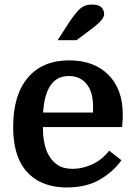

<svg xmlns="http://www.w3.org/2000/svg" viewBox="-20 -816 596 846"><path d="M518 -256H169Q169 -188 189 -143Q205 -109 232 -90.5Q259 -72 299 -72Q343 -72 386.5 -92Q430 -112 461 -152L515 -110Q480 -60 420.5 -25Q361 10 274 10Q201 10 148 -19.5Q95 -49 67 -106Q52 -137 45 -175Q38 -213 38 -257Q38 -397 102.5 -473.5Q167 -550 285 -550Q394 -550 457.5 -486.5Q521 -423 521 -311Q521 -300 520.5 -289.5Q520 -279 518 -256ZM283 -481Q180 -481 170 -320H390V-346Q390 -411 361.5 -446Q333 -481 283 -481ZM234 -639 283 -715Q314 -762 334.5 -779Q355 -796 383 -796Q415 -796 427 -783.5Q439 -771 439 -754Q439 -739 421 -720.5Q403 -702 355 -667L317 -639Z"/></svg>

Font: Domine
Style: Regular
Weight: 400
Designer: Pablo Impallari, Rodrigo Fuenzalida, Brenda Gallo
Foundry: Pablo Impallari, Rodrigo Fuenzalida, Brenda Gallo
Version: Version 2.000;September 19, 2022;FontCreator 14.0.0.2877 64-